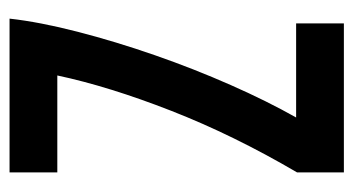

<svg xmlns="http://www.w3.org/2000/svg" viewBox="-189 -551 740 402"><g transform="rotate(90 181.0 -350.0)"><path d="M341 -700V-602Q263 -469 212 -338.5Q161 -208 138 -100H341V0H19Q26 -63 46.5 -142.5Q67 -222 95.5 -304Q124 -386 158 -463Q192 -540 226 -600H29V-700Z"/></g></svg>

Font: Booming Bebas 2
Style: Regular
Weight: 400
Designer: Ryoichi Tsunekawa
Foundry: Ryoichi Tsunekawa
Version: Version 2.000